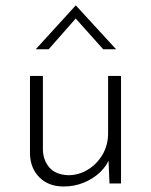

<svg xmlns="http://www.w3.org/2000/svg" viewBox="-20 -667 549 698"><path d="M212 11Q157 11 124 -21.5Q91 -54 89 -106V-391H136V-120Q138 -82 160.5 -57Q183 -32 228 -30Q266 -30 299 -50Q332 -70 352.5 -104.5Q373 -139 373 -183V-391H420V0H378L373 -123L380 -96Q370 -66 344.5 -41.5Q319 -17 284.5 -3Q250 11 212 11ZM355 -488 246 -610 267 -613 157 -488H110L255 -647H256L402 -488Z"/></svg>

Font: Josefin Sans Thin Light
Style: Regular
Weight: 300
Version: Version 2.000